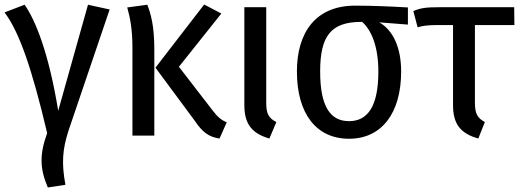

<svg xmlns="http://www.w3.org/2000/svg" viewBox="-23 -601 2304 851"><path d="M86 -580 -3 -546C62 -461 119 -296 186 -11C152 83 153 146 189 230L267 218C249 121 254 60 281 -23L463 -559L367 -580L235 -110C193 -367 134 -512 86 -580Z M958 -541 882 -581 666 -301 840 -66C875 -14 903 6 950 13L982 -59C957 -69 941 -83 919 -112L770 -305ZM630 -580 541 -568C554 -522 564 -470 564 -390V0H661V-382C661 -489 645 -540 630 -580Z M1157 -569H1060V-135C1060 -50 1095 -9 1171 13L1202 -60C1169 -77 1157 -95 1157 -145Z M1785 -568C1716 -572 1629 -576 1551 -576C1376 -576 1293 -457 1293 -284C1293 -97 1379 14 1524 14C1669 14 1755 -100 1755 -284C1755 -392 1718 -468 1658 -502L1785 -492ZM1524 -64C1441 -64 1396 -129 1396 -284C1396 -441 1443 -504 1579 -504H1582C1621 -470 1654 -399 1654 -284C1654 -130 1607 -64 1524 -64Z M2082 -145V-490H2257L2256 -569H1924C1867 -569 1842 -566 1809 -552L1828 -480C1857 -488 1870 -489 1912 -490H1985V-135C1985 -50 2019 -9 2097 13L2126 -60C2095 -77 2082 -95 2082 -145Z"/></svg>

Font: Glow Sans SC Condensed Medium
Style: Regular
Weight: 600
Width: 3
Designer: Ryoko NISHIZUKA (kana, bopomofo & ideographs); Paul D. Hunt (Latin, Greek & Cyrillic); Sandoll Communications, Soo-young
Version: Version 0.93